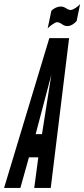

<svg xmlns="http://www.w3.org/2000/svg" viewBox="-70 -922 413 942"><path d="M164 -783C170 -790 198 -813 210 -813C230 -813 237 -794 260 -794C278 -794 295 -806 306 -819L323 -902C315 -892 290 -873 277 -873C258 -873 251 -890 228 -890C213 -890 194 -882 182 -869ZM30 0 72 -150H118L98 0H179L269 -735H172L-50 0ZM136 -264H105L182 -556Z"/></svg>

Font: League Gothic Condensed Italic
Style: Regular
Weight: 400
Width: 3
Designer: Tyler Finck
Foundry: The League of Moveable Type
Version: Version 1.001;PS 001.001;hotconv 1.0.56;makeotf.lib2.0.21325